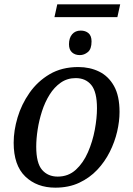

<svg xmlns="http://www.w3.org/2000/svg" viewBox="-20 -855 614 885"><path d="M231 -776 244 -835H534L521 -776ZM348 -601Q326 -601 312 -613.5Q298 -626 298 -651Q298 -680 312.5 -697Q327 -714 352 -714Q374 -714 388 -702Q402 -690 402 -664Q402 -629 385 -615Q368 -601 348 -601ZM235 10Q150 10 96.5 -41.5Q43 -93 43 -197Q43 -253 61 -313.5Q79 -374 116 -427Q153 -480 209 -513Q265 -546 341 -546Q394 -546 437 -525Q480 -504 505.5 -458.5Q531 -413 531 -339Q531 -296 520 -248.5Q509 -201 486 -155Q463 -109 428 -72Q393 -35 345 -12.5Q297 10 235 10ZM246 -41Q295 -41 329.5 -72.5Q364 -104 385.5 -153.5Q407 -203 417 -257Q427 -311 427 -356Q427 -431 401 -463Q375 -495 329 -495Q290 -495 260 -474Q230 -453 208.5 -418.5Q187 -384 173.5 -342Q160 -300 153.5 -257.5Q147 -215 147 -179Q147 -103 174 -72Q201 -41 246 -41Z"/></svg>

Font: NotoSerif-Italic
Style: Regular
Weight: 400
Italic angle: -12°
Designer: Monotype Design Team
Foundry: Monotype Imaging Inc.
Version: Version 2.007; ttfautohint (v1.8) -l 8 -r 50 -G 200 -x 14 -D